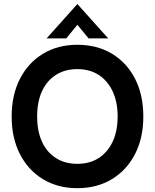

<svg xmlns="http://www.w3.org/2000/svg" viewBox="-20 -940 787 975"><path d="M372.6 15.6Q273.6 15.6 198.4 -29.9Q123.2 -75.5 81.2 -157.4Q39.2 -239.4 39.2 -348Q39.2 -457.6 81.2 -539.6Q123.2 -621.5 198.4 -667.1Q273.6 -712.6 372.6 -712.6Q473 -712.6 548.4 -667.3Q623.8 -622 665.8 -540.1Q707.8 -458.2 707.8 -348Q707.8 -238.8 665.3 -156.9Q622.8 -75 547.4 -29.7Q472 15.6 372.6 15.6ZM372.4 -108Q436 -108 481.5 -137.6Q527.1 -167.1 552.2 -221Q577.4 -275 577.4 -348Q577.4 -422 552.2 -475.9Q527 -529.8 481.4 -559.4Q435.7 -589 372.3 -589Q310.6 -589 264.4 -559.9Q218.3 -530.8 193.4 -477Q168.6 -423.2 168.6 -348.1Q168.6 -273.8 193.4 -220Q218.2 -166.2 264.4 -137.1Q310.6 -108 372.4 -108ZM216.6 -745 373 -919.6 529.4 -745H430L373 -814.2L316.4 -745Z"/></svg>

Font: Hanken Grotesk
Style: Regular
Weight: 400
Designer: Alfredo Marco Pradil
Foundry: Hanken Design Co.
Version: Version 3.013